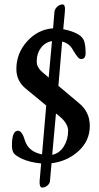

<svg xmlns="http://www.w3.org/2000/svg" viewBox="-20 -729 449 868"><path d="M200 -378 215 -543Q184 -538 165 -512.5Q146 -487 146 -453Q146 -446 147 -440Q148 -434 151 -428.5Q154 -423 156.5 -419Q159 -415 165 -409Q171 -403 174 -400.5Q177 -398 185.5 -391Q194 -384 197 -381ZM233 -216 216 -29Q249 -36 268.5 -67Q288 -98 288 -138Q288 -171 248 -204ZM220 -601 226 -673Q227 -688 238.5 -698.5Q250 -709 263 -709Q277 -709 273 -673L266 -597Q307 -589 333 -574Q355 -561 361 -541.5Q367 -522 367 -489Q367 -462 347 -462Q339 -462 331.5 -471Q324 -480 312 -499Q309 -505 307 -508Q291 -534 261 -541L244 -341L338 -262Q386 -222 386 -160Q386 -93 335.5 -46.5Q285 0 213 9L206 89Q205 101 194 110Q183 119 171 119Q158 119 159 91L166 10Q115 5 80 -11Q52 -24 43 -35.5Q34 -47 34 -71Q34 -138 61 -138Q80 -138 93 -93Q109 -43 170 -31L189 -252L98 -327Q54 -362 54 -417Q54 -488 102.5 -542Q151 -596 220 -601Z"/></svg>

Font: EB Garamond 08
Style: Italic
Weight: 400
Italic angle: -14°
Version: Version 0.016